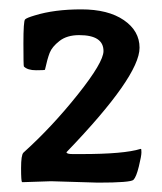

<svg xmlns="http://www.w3.org/2000/svg" viewBox="-20 -685 347 410"><path d="M122 -360Q122 -356 135 -356H154Q245 -356 280 -367H281Q282 -367 282 -359.5Q282 -352 276.5 -329.5Q271 -307 265 -301Q259 -295 189 -295L89 -298L29 -296H27Q25 -298 25 -326Q25 -354 30 -359Q91 -414 146 -483Q201 -552 201 -576Q201 -610 149 -610Q123 -610 107 -597.5Q91 -585 86 -572Q81 -559 76 -536Q75 -535 57 -535Q39 -535 31 -543Q30 -544 30 -592Q30 -640 33.5 -643.5Q37 -647 54 -652Q96 -665 153.5 -665Q211 -665 244.5 -642Q278 -619 278 -583Q278 -522 122 -360Z"/></svg>

Font: Bubblegum Sans
Style: Regular
Weight: 400
Designer: Angel Koziupa and Alejandro Paul
Foundry: Angel Koziupa and Alejandro Paul
Version: Version 1.001